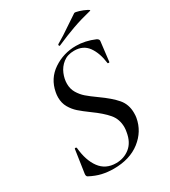

<svg xmlns="http://www.w3.org/2000/svg" viewBox="-195 -884 878 992"><g transform="rotate(-30 244.5 -388.0)"><path d="M48 -22Q40 -27 42 -41L62 -176Q62 -181 67.5 -181Q73 -181 74 -176Q81 -99 115 -53Q149 -7 211 -7Q258 -7 293 -35Q328 -63 337 -119Q340 -134 340 -147Q340 -195 311.5 -228.5Q283 -262 230 -300Q193 -327 171.5 -346Q150 -365 135 -391Q120 -417 120 -451Q120 -466 123 -481Q137 -555 197.5 -595.5Q258 -636 332 -636Q387 -636 443 -612Q456 -605 455 -595L441 -478Q441 -475 435.5 -475Q430 -475 430 -478Q422 -541 394 -580Q366 -619 312 -619Q272 -619 246 -598.5Q220 -578 207.5 -548Q195 -518 195 -489Q195 -458 209.5 -434Q224 -410 244 -392.5Q264 -375 302 -348Q360 -307 390 -272Q420 -237 420 -186Q420 -168 418 -158Q405 -84 343.5 -36Q282 12 186 12Q150 12 117 4.5Q84 -3 48 -22ZM262 -678Q258 -678 257 -682.5Q256 -687 259 -689Q295 -709 362 -755Q394 -777 410 -787Q415 -790 437.5 -783Q460 -776 477.5 -767Q495 -758 486 -756Q424 -741 372.5 -722.5Q321 -704 264 -679Z"/></g></svg>

Font: Cormorant Infant Medium
Style: Italic
Weight: 500
Italic angle: -10°
Designer: Christian Thalmann (Catharsis Fonts)
Foundry: Catharsis Fonts
Version: Version 4.000